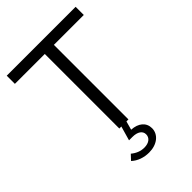

<svg xmlns="http://www.w3.org/2000/svg" viewBox="-266 -811 1149 1149"><g transform="rotate(-45 308.5 -236.0)"><path d="M295 228C362 228 410 190 410 137C410 89 373 58 315 55L330 0H347V-631H600V-700H17V-631H270V0H287L261 91H290C333 91 359 109 359 138C359 167 335 187 295 187C265 187 237 176 212 155L182 187C211 214 251 228 295 228Z"/></g></svg>

Font: Red Hat Display
Style: Regular
Weight: 400
Designer: Pentagram, MCKL
Foundry: Pentagram, MCKL
Version: Version 1.023